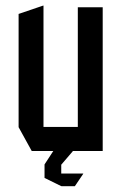

<svg xmlns="http://www.w3.org/2000/svg" viewBox="-20 -534 429 679"><path d="M255.2 0V-508.3H343.2V0H256.2ZM92.2 0 45.8 -84.2V-85.2H255.2V0ZM45.8 -85.2V-484.7L132.8 -514.3H133.8V-85.2ZM137.5 48.5V47.5L168.5 0H237.3V1L196.6 48.5ZM195.6 123.8 137.5 95.2V48.5H196.6V123.8ZM196.6 124.5V79.6H274.4V80.6L244.7 124.5Z"/></svg>

Font: Foldit Thin
Style: Regular
Weight: 100
Designer: Sophia Tai
Foundry: Sophia Tai
Version: Version 1.003